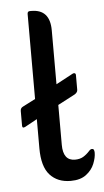

<svg xmlns="http://www.w3.org/2000/svg" viewBox="-46 -587 340 628"><g transform="rotate(-5 124.0 -273.5)"><path d="M68 -202 28 -180Q18 -175 18 -185V-233Q18 -243 27 -247L68 -268V-547Q68 -556 76 -556H81Q142 -556 142 -487V-310L198 -340Q202 -342 205 -340.5Q208 -339 208 -335V-286Q208 -278 199 -272L142 -242V-111Q142 -59 181 -59Q197 -59 208 -65.5Q219 -72 229 -83Q234 -89 239 -89Q244 -89 245.5 -85Q247 -81 247 -76Q247 -60 239 -40Q231 -20 212 -5.5Q193 9 161 9Q118 9 93 -18.5Q68 -46 68 -106Z"/></g></svg>

Font: Zain
Style: Regular
Weight: 400
Designer: Zain,Boutros
Foundry: Mobile Telecommunications Company (Zain), 2024
Version: Version 1.51; ttfautohint (v1.8.4)